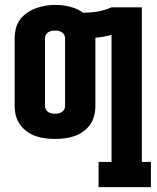

<svg xmlns="http://www.w3.org/2000/svg" viewBox="-20 -560 640 785"><path d="M383 205V102H436V-417Q420 -413 403.5 -410Q387 -407 370 -406Q370 -406 370 -405.5Q370 -405 370 -404V-126Q370 -106 365 -86.5Q360 -67 348.5 -50.5Q337 -34 320 -22Q303 -10 284 -3.5Q265 3 245 5.5Q225 8 205 8Q185 8 165 5.5Q145 3 126 -3.5Q107 -10 90.5 -22Q74 -34 62 -50.5Q50 -67 45 -86.5Q40 -106 40 -126V-404Q40 -424 45 -444Q50 -464 62 -480Q74 -496 90.5 -507.5Q107 -519 126 -526Q145 -533 165 -536.5Q185 -540 205 -540Q236 -540 266 -532.5Q296 -525 320 -508Q350 -508 379.5 -513Q409 -518 436 -530H560V102H597V205ZM205 -95Q212 -95 219.5 -96.5Q227 -98 233 -102Q239 -106 242.5 -112.5Q246 -119 246 -126V-404Q246 -411 242.5 -417.5Q239 -424 233 -428Q227 -432 219.5 -433.5Q212 -435 205 -435Q198 -435 190.5 -433.5Q183 -432 177 -428Q171 -424 167.5 -417.5Q164 -411 164 -404V-126Q164 -119 167.5 -112.5Q171 -106 177 -102Q183 -98 190.5 -96.5Q198 -95 205 -95Z"/></svg>

Font: Iosevka Slab XBdEx
Style: Regular
Weight: 800
Width: 7
Monospace: yes
Designer: Belleve Invis
Foundry: Belleve Invis
Version: Version 11.1.0; ttfautohint (v1.8.3)